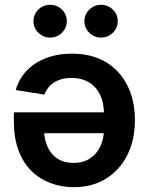

<svg xmlns="http://www.w3.org/2000/svg" viewBox="-20 -776 625 804"><path d="M281.2 -551.3Q363.3 -551.3 422.1 -516.6Q481 -481.9 512.9 -419.4Q544.9 -356.9 544.9 -272.5Q544.9 -189.9 513.2 -126.7Q481.4 -63.5 423.8 -27.8Q366.2 7.8 289.1 7.8Q237.3 7.8 191.7 -9.3Q146 -26.4 111.6 -60.3Q77.1 -94.2 57.6 -146Q38.1 -197.8 38.1 -266.6V-305.7H486.8V-218.3H103L163.6 -243.2Q163.6 -198.2 177.7 -164.6Q191.9 -130.9 219.7 -112.3Q247.6 -93.8 288.1 -93.8Q328.1 -93.8 356.7 -112.5Q385.3 -131.3 400.4 -163.6Q415.5 -195.8 415.5 -236.3V-295.9Q415.5 -345.7 398.7 -379.9Q381.8 -414.1 351.3 -431.9Q320.8 -449.7 279.3 -449.7Q251.5 -449.7 228.8 -441.7Q206.1 -433.6 190.2 -418Q174.3 -402.3 166 -379.9L45.9 -398.9Q58.6 -444.8 90.8 -479Q123 -513.2 171.6 -532.2Q220.2 -551.3 281.2 -551.3ZM403.3 -618.7Q374.5 -618.7 354 -638.9Q333.5 -659.2 333.5 -687.5Q333.5 -715.8 354 -735.8Q374.5 -755.9 403.3 -755.9Q432.1 -755.9 452.6 -735.8Q473.1 -715.8 473.1 -687.5Q473.1 -659.2 452.6 -638.9Q432.1 -618.7 403.3 -618.7ZM190.4 -618.7Q161.1 -618.7 140.6 -638.9Q120.1 -659.2 120.1 -687.5Q120.1 -715.8 140.6 -735.8Q161.1 -755.9 190.4 -755.9Q219.2 -755.9 239.5 -735.8Q259.8 -715.8 259.8 -687.5Q259.8 -659.2 239.5 -638.9Q219.2 -618.7 190.4 -618.7Z"/></svg>

Font: V-Inter
Style: SemiBold-600
Weight: 600
Designer: Rasmus Andersson
Foundry: rsms
Version: Version 4.000;git-4146feb